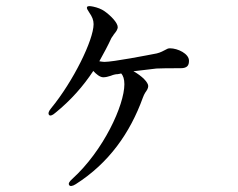

<svg xmlns="http://www.w3.org/2000/svg" viewBox="-20 -579 790 636"><path d="M142 -199C145 -194 153 -196 163 -205C215 -247 256 -294 289 -344C298 -334 311 -323 322 -323C330 -323 338 -325 347 -328C351 -330 356 -331 359 -332C361 -332 362 -332 363 -333C366 -333 371 -333 379 -335L381 -336C388 -329 392 -317 392 -300C392 -231 323 -80 219 14C209 23 206 29 209 34C212 39 220 38 231 31C341 -39 411 -139 453 -255C456 -263 458 -267 461 -272C466 -279 471 -286 471 -294C471 -306 451 -327 422 -343C451 -346 479 -350 498 -352C518 -353 542 -353 562 -353H578C602 -353 606 -364 606 -378C606 -401 569 -419 543 -419C537 -419 533 -417 528 -414C522 -411 512 -405 499 -402C468 -396 355 -374 326 -374C321 -374 316 -375 309 -376C324 -403 338 -429 349 -453C351 -456 352 -458 354 -460C357 -466 361 -469 366 -477C368 -481 370 -485 370 -489C370 -504 346 -528 326 -542C316 -549 303 -554 289 -557C276 -560 269 -559 268 -555C267 -551 270 -546 276 -537C285 -524 290 -513 290 -499C290 -447 223 -310 149 -220C141 -210 139 -204 142 -199Z"/></svg>

Font: 寒蝉锦书宋 CompactLight
Style: Bold
Weight: 400
Width: 4
Designer: 寒蝉锦书宋{Warren} 思源宋体{Ryoko NISHIZUKA 西塚涼子 (kana & ideographs); Frank Grießhammer (Latin, Greek & Cyrillic); Wenlong ZHANG 
Foundry: Adobe & ChillType
Version: Version 2.000;Glyphs 3.1.1 (3135)